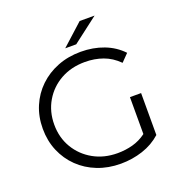

<svg xmlns="http://www.w3.org/2000/svg" viewBox="-154 -1012 1081 1149"><g transform="rotate(-20 386.5 -437.5)"><path d="M421 6Q341 6 273.5 -20.5Q206 -47 156.5 -95Q107 -143 79.5 -208Q52 -273 52 -350Q52 -427 79.5 -492Q107 -557 157 -605Q207 -653 274.5 -679.5Q342 -706 422 -706Q501 -706 568 -680.5Q635 -655 682 -605L636 -558Q592 -602 539 -621Q486 -640 425 -640Q338 -640 270.5 -602.5Q203 -565 164 -499Q125 -433 125 -350Q125 -267 164 -201.5Q203 -136 270.5 -98Q338 -60 424 -60Q474 -60 520.5 -72.5Q567 -85 607 -115V-350H678V-83Q628 -38 561 -16Q494 6 421 6ZM343 -757 480 -881H575L413 -757Z"/></g></svg>

Font: Montserrat
Style: Regular
Weight: 400
Designer: Julieta Ulanovsky
Foundry: Julieta Ulanovsky
Version: Version 9.000; ttfautohint (v1.8.4.7-5d5b)